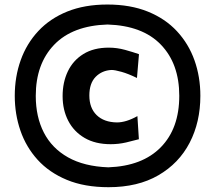

<svg xmlns="http://www.w3.org/2000/svg" viewBox="-20 -796 930 831"><path d="M449.7 14.2Q345.7 14.2 269.3 -17.6Q192.9 -49.3 142.8 -104.5Q92.8 -159.7 68.4 -230.7Q43.9 -301.8 43.9 -380.9Q43.9 -463.9 69.6 -535.6Q95.2 -607.4 145.8 -661.6Q196.3 -715.8 271.2 -746.1Q346.2 -776.4 444.8 -776.4Q544.4 -776.4 619.9 -745.8Q695.3 -715.3 745.8 -660.9Q796.4 -606.4 821.8 -534.9Q847.2 -463.4 847.2 -381.3Q847.2 -267.6 800.8 -178.2Q754.4 -88.9 665.5 -37.4Q576.7 14.2 449.7 14.2ZM448.7 -71.8Q596.2 -77.1 676 -158.7Q755.9 -240.2 755.9 -381.3Q755.9 -520 676.5 -602.5Q597.2 -685.1 445.3 -689.9Q293.9 -685.1 214.4 -602.3Q134.8 -519.5 134.8 -380.9Q134.8 -290.5 169.7 -222.4Q204.6 -154.3 274.4 -115Q344.2 -75.7 448.7 -71.8ZM459 -171.9Q392.6 -171.9 346.2 -199Q299.8 -226.1 275.4 -273.2Q251 -320.3 251 -379.9Q251 -439.9 273.7 -487.3Q296.4 -534.7 341.1 -562.3Q385.7 -589.8 450.7 -589.8Q486.3 -589.8 521.5 -580.1Q556.6 -570.3 581.5 -561.5L572.8 -458.5Q534.7 -477.1 505.9 -485.1Q477.1 -493.2 462.9 -493.2Q421.4 -491.2 394 -463.4Q366.7 -435.5 366.7 -382.8Q366.7 -328.6 398.2 -297.9Q429.7 -267.1 485.8 -266.1Q525.9 -266.1 574.7 -293.5L581.1 -193.4Q558.1 -187 525.6 -179.4Q493.2 -171.9 459 -171.9Z"/></svg>

Font: Pinar-DS2-FD Bold
Style: Regular
Weight: 700
Designer: Amin Abedi
Version: Version 3.000